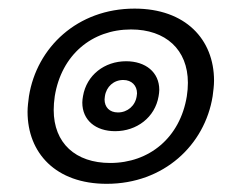

<svg xmlns="http://www.w3.org/2000/svg" viewBox="-20 -477 590 453"><path d="M270.8 -288.3C290.8 -288.3 303.3 -275 303.3 -256.7C303.3 -254.2 302.5 -252.5 302.5 -250C299.2 -227.5 280.8 -211.7 258.3 -211.7C238.3 -211.7 226.7 -224.2 226.7 -242.5C226.7 -245 227.5 -247.5 227.5 -250C230.8 -272.5 248.3 -288.3 270.8 -288.3ZM277.5 -332.5C226.7 -332.5 184.2 -300 175.8 -250C175 -245 174.2 -240 174.2 -235C174.2 -193.3 205.8 -167.5 251.7 -167.5C302.5 -167.5 345.8 -200 354.2 -250C355 -255 355.8 -260 355.8 -265C355.8 -306.7 323.3 -332.5 277.5 -332.5ZM231.7 -43.3C366.7 -43.3 463.3 -135 481.7 -250C483.3 -262.5 485 -275 485 -286.7C485 -384.2 417.5 -456.7 297.5 -456.7C162.5 -456.7 66.7 -365 48.3 -250C46.7 -237.5 45 -225 45 -213.3C45 -115.8 111.7 -43.3 231.7 -43.3ZM240 -92.5C158.3 -92.5 106.7 -139.2 106.7 -217.5C106.7 -227.5 107.5 -238.3 109.2 -250C125 -347.5 196.7 -407.5 289.2 -407.5C370.8 -407.5 423.3 -360 423.3 -281.7C423.3 -271.7 422.5 -260.8 420.8 -250C405 -152.5 332.5 -92.5 240 -92.5Z"/></svg>

Font: Boon Medium
Style: Italic
Weight: 500
Italic angle: -9°
Designer: Sungsit Sawaiwan
Foundry: FontUni
Version: Version 3.0